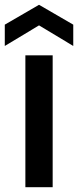

<svg xmlns="http://www.w3.org/2000/svg" viewBox="-31 -782 326 802"><path d="M132 -676 -11 -590V-679L132 -762L275 -679V-590ZM189 -551V0H75V-551Z"/></svg>

Font: Fz Poppins Med
Style: Regular
Weight: 500
Designer: Ninad Kale (Devanagari), Jonny Pinhorn (Latin)
Foundry: Indian Type Foundry
Version: Vit hóa bi Vntype.Com & FontZin.Com